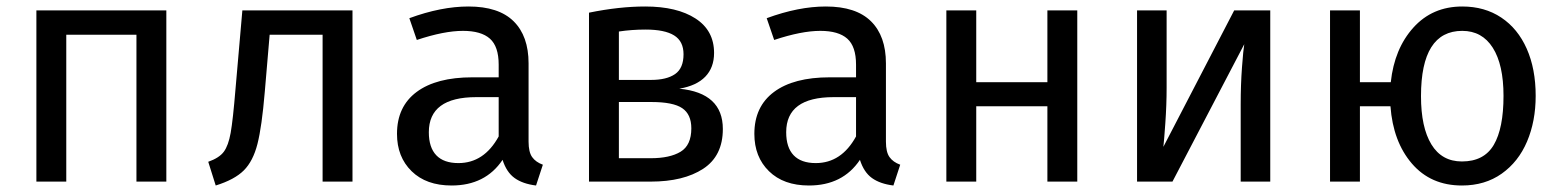

<svg xmlns="http://www.w3.org/2000/svg" viewBox="-20 -559 4804 591"><path d="M400 -452H184V0H92V-527H492V0H400Z M1065 -527V0H973V-452H810L795 -276Q786 -169 772.5 -116Q759 -63 730.5 -34.5Q702 -6 644 12L621 -61Q655 -73 669 -92Q683 -111 690 -150Q697 -189 705 -286L726 -527Z M1651 -52 1630 12Q1589 7 1564 -11Q1539 -29 1527 -67Q1474 12 1370 12Q1292 12 1247 -32Q1202 -76 1202 -147Q1202 -231 1262.5 -276Q1323 -321 1434 -321H1515V-360Q1515 -416 1488 -440Q1461 -464 1405 -464Q1347 -464 1263 -436L1240 -503Q1338 -539 1422 -539Q1515 -539 1561 -493.5Q1607 -448 1607 -364V-123Q1607 -91 1618 -75.5Q1629 -60 1651 -52ZM1515 -139V-260H1446Q1300 -260 1300 -152Q1300 -105 1323 -81Q1346 -57 1391 -57Q1470 -57 1515 -139Z M2205 -162Q2205 -79 2144.5 -39.5Q2084 0 1983 0H1793V-520Q1886 -539 1966 -539Q2064 -539 2121 -502Q2178 -465 2178 -396Q2178 -351 2151 -323Q2124 -295 2071 -286Q2205 -273 2205 -162ZM1885 -462V-313H1984Q2032 -313 2058 -331Q2084 -349 2084 -392Q2084 -432 2055 -450Q2026 -468 1967 -468Q1925 -468 1885 -462ZM2108 -164Q2108 -207 2080 -226Q2052 -245 1985 -245H1885V-72H1983Q2042 -72 2075 -92Q2108 -112 2108 -164Z M2751 -52 2730 12Q2689 7 2664 -11Q2639 -29 2627 -67Q2574 12 2470 12Q2392 12 2347 -32Q2302 -76 2302 -147Q2302 -231 2362.5 -276Q2423 -321 2534 -321H2615V-360Q2615 -416 2588 -440Q2561 -464 2505 -464Q2447 -464 2363 -436L2340 -503Q2438 -539 2522 -539Q2615 -539 2661 -493.5Q2707 -448 2707 -364V-123Q2707 -91 2718 -75.5Q2729 -60 2751 -52ZM2615 -139V-260H2546Q2400 -260 2400 -152Q2400 -105 2423 -81Q2446 -57 2491 -57Q2570 -57 2615 -139Z M3204 -232H2985V0H2893V-527H2985V-306H3204V-527H3296V0H3204Z M3890 0H3799V-238Q3799 -298 3803 -352Q3807 -406 3810 -423L3589 0H3480V-527H3571V-289Q3571 -236 3567 -179.5Q3563 -123 3561 -107L3779 -527H3890Z M4707 -264Q4707 -186 4680.5 -123.5Q4654 -61 4602.5 -24.5Q4551 12 4480 12Q4384 12 4326 -55.5Q4268 -123 4260 -232H4166V0H4074V-527H4166V-306H4261Q4272 -409 4330.5 -474Q4389 -539 4481 -539Q4550 -539 4601 -505Q4652 -471 4679.5 -409Q4707 -347 4707 -264ZM4608 -264Q4608 -360 4575 -412Q4542 -464 4481 -464Q4354 -464 4354 -263Q4354 -167 4386 -114.5Q4418 -62 4480 -62Q4548 -62 4578 -113Q4608 -164 4608 -264Z"/></svg>

Font: FiraGOUPP
Style: Medium
Weight: 400
Designer: bBox Type
Foundry: bBox Type GmbH
Version: Version 1.001